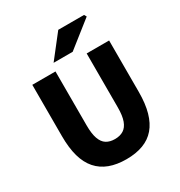

<svg xmlns="http://www.w3.org/2000/svg" viewBox="-200 -993 1068 1141"><g transform="rotate(-30 334.0 -422.5)"><path d="M336 12Q270 12 220.5 -6.5Q171 -25 137.5 -63Q104 -101 87.5 -159.5Q71 -218 71 -299V-651H230V-281Q230 -224 242 -190Q254 -156 277.5 -141Q301 -126 336 -126Q371 -126 395 -141Q419 -156 431.5 -190Q444 -224 444 -281V-651H598V-299Q598 -218 581.5 -159.5Q565 -101 532.5 -63Q500 -25 450.5 -6.5Q401 12 336 12ZM246 -701 368 -857H545L554 -841L377 -701Z"/></g></svg>

Font: Source Sans 3 ExtraLight ExtraBold
Style: Regular
Weight: 800
Version: Version 3.052;hotconv 1.1.0;makeotfexe 2.6.0